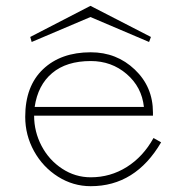

<svg xmlns="http://www.w3.org/2000/svg" viewBox="-20 -621 640 654"><path d="M83 -495.1 87.9 -478 288.1 -563 487.8 -478 494.1 -495.1 288.1 -601.1ZM65.9 -223.1Q65.9 -327.6 126.7 -385.3Q187.5 -442.9 289.1 -442.9Q377.4 -442.9 439.2 -384Q501 -325.2 501 -237.8V-227.1H96.2Q96.2 -172.4 121.6 -124Q147 -75.7 191.7 -46.4Q236.3 -17.1 289.1 -17.1Q356 -17.1 411.9 -52.2Q467.8 -87.4 502.9 -150.9L528.8 -136.2Q441.4 13.2 289.1 13.2Q229 13.2 177.5 -19.3Q126 -51.8 95.9 -106.2Q65.9 -160.6 65.9 -223.1ZM470.2 -256.8Q462.9 -324.7 411.4 -368.9Q359.9 -413.1 289.1 -413.1Q206.5 -413.1 157.7 -372.1Q108.9 -331.1 98.1 -256.8Z"/></svg>

Font: Compagnon Light
Style: Regular
Weight: 400
Designer: Juliette Duhe, Lea Pradine
Foundry: Velvetyne Type Foundry
Version: Version 1.000;PS 001.000;hotconv 1.0.88;makeotf.lib2.5.64775